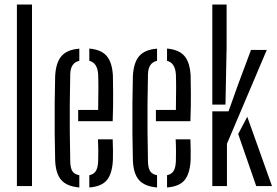

<svg xmlns="http://www.w3.org/2000/svg" viewBox="-20 -820 1221 846"><path d="M54.5 0V-800H121V0Z M324.5 -286V-335.5H412.5Q413.5 -388.5 413.5 -430.5Q413.5 -472.5 412.5 -492.5Q409 -543.5 373.5 -552V-606Q426 -601.5 450.2 -573.2Q474.5 -545 477.5 -486Q478 -463 478.5 -408.5Q479 -354 476.5 -286ZM223 -115Q221.5 -169 221 -234Q220.5 -299 221 -364Q221.5 -429 223 -484Q226 -544 250.8 -572.8Q275.5 -601.5 329.5 -605.5V-552Q290.5 -543.5 289.5 -492.5Q288 -421 287.5 -361Q287 -301 287.5 -240.8Q288 -180.5 289.5 -109Q290 -79.5 299.2 -65.5Q308.5 -51.5 329.5 -48V6Q274.5 1.5 249.8 -27Q225 -55.5 223 -115ZM373.5 6V-48Q393 -52 402 -66Q411 -80 412.5 -109Q413 -128 413 -152Q413 -176 411.5 -206H476.5Q477.5 -183.5 477.8 -159Q478 -134.5 477.5 -115Q474.5 -55 451 -26.5Q427.5 2 373.5 6Z M667 -286V-335.5H755Q756 -388.5 756 -430.5Q756 -472.5 755 -492.5Q751.5 -543.5 716 -552V-606Q768.5 -601.5 792.8 -573.2Q817 -545 820 -486Q820.5 -463 821 -408.5Q821.5 -354 819 -286ZM565.5 -115Q564 -169 563.5 -234Q563 -299 563.5 -364Q564 -429 565.5 -484Q568.5 -544 593.2 -572.8Q618 -601.5 672 -605.5V-552Q633 -543.5 632 -492.5Q630.5 -421 630 -361Q629.5 -301 630 -240.8Q630.5 -180.5 632 -109Q632.5 -79.5 641.8 -65.5Q651 -51.5 672 -48V6Q617 1.5 592.2 -27Q567.5 -55.5 565.5 -115ZM716 6V-48Q735.5 -52 744.5 -66Q753.5 -80 755 -109Q755.5 -128 755.5 -152Q755.5 -176 754 -206H819Q820 -183.5 820.2 -159Q820.5 -134.5 820 -115Q817 -55 793.5 -26.5Q770 2 716 6Z M915.5 -359V-800H978.5V-614L973.5 -359ZM915.5 0V-329.5H987L1027 -442L1086 -600H1155.5L980 -186.5V0ZM1029.5 -229.5 1069.5 -305.5 1178.5 0H1109Z"/></svg>

Font: Big Shoulders Stencil Display
Style: Regular
Weight: 400
Designer: Patric King
Foundry: XO Type Co
Version: Version 1.000